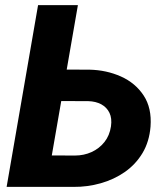

<svg xmlns="http://www.w3.org/2000/svg" viewBox="-20 -731 645 751"><path d="M183.6 -459 330.1 -458.5Q396.5 -457 452.9 -431.9Q509.3 -406.7 541.7 -357.7Q574.2 -308.6 568.8 -235.8Q564 -176.8 537.4 -132.3Q510.7 -87.9 468.3 -58.3Q425.8 -28.8 374 -14.2Q322.3 0.5 267.6 0H5.9L128.9 -710.9H284.7L182.6 -123L272.9 -122.6Q308.1 -122.6 338.1 -136.2Q368.2 -149.9 388.4 -175.3Q408.7 -200.7 414.1 -236.8Q418.5 -268.1 408.2 -289.6Q397.9 -311 376.5 -322.8Q355 -334.5 325.2 -335.4L162.1 -335.9Z"/></svg>

Font: Roboto ExtraBold
Style: Italic
Weight: 800
Designer: Christian Robertson
Foundry: Google
Version: Version 3.009; 2024